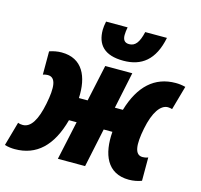

<svg xmlns="http://www.w3.org/2000/svg" viewBox="-144 -910 1090 1042"><g transform="rotate(15 401.0 -388.5)"><path d="M471 -606C572 -606 642 -657 668 -787H546C532 -726 512 -701 478 -701C451 -701 442 -718 442 -743C442 -756 444 -771 447 -787H326C322 -770 320 -750 320 -739C320 -657 363 -606 471 -606ZM26 10C148 10 229 -66 270 -218H313L266 0H419L465 -218H514C504 -91 544 10 667 10C692 10 718 5 738 -3V-134C726 -129 715 -128 707 -128C662 -128 656 -184 675 -279C694 -375 730 -425 771 -425C780 -425 788 -423 795 -421L833 -556C813 -561 796 -563 778 -563C660 -563 580 -490 538 -348H493L536 -553H384L340 -348H291C297 -469 255 -563 137 -563C113 -563 89 -558 69 -551V-420C80 -424 90 -425 96 -425C143 -425 148 -369 129 -274C110 -178 79 -128 34 -128C26 -128 17 -129 7 -133L-31 2C-10 8 8 10 26 10Z"/></g></svg>

Font: Noto Sans ExtraCondensed Black
Style: Italic
Weight: 900
Width: 2
Italic angle: -12°
Designer: Monotype Design Team
Foundry: Monotype Imaging Inc.
Version: Version 2.013